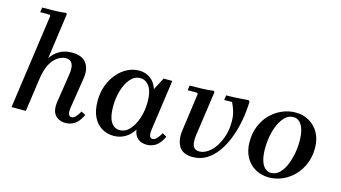

<svg xmlns="http://www.w3.org/2000/svg" viewBox="-83 -1037 2392 1347"><g transform="rotate(15 1113.0 -363.5)"><path d="M539 -97 570 -80Q546 -29 516 -9.5Q486 10 450 10Q401 10 373.5 -22Q346 -54 357 -124L388 -324Q393 -353 390.5 -377Q388 -401 375.5 -415.5Q363 -430 335 -430Q317 -430 296.5 -421Q276 -412 255.5 -391.5Q235 -371 219 -335.5Q203 -300 195 -247L160 0H56L153 -688L146 -695H78L83 -730Q126 -730 170.5 -731Q215 -732 255 -737L262 -730L216 -399Q240 -435 278 -457Q316 -479 369 -479Q441 -479 472 -438Q503 -397 493 -329L457 -100Q453 -67 459.5 -53.5Q466 -40 480 -40Q496 -40 510.5 -56Q525 -72 539 -97Z M628 -198Q628 -261 647.5 -312.5Q667 -364 699.5 -401.5Q732 -439 772.5 -459Q813 -479 855 -479Q888 -479 914.5 -467Q941 -455 960 -432.5Q979 -410 988 -380L1035 -469H1098L1046 -100Q1042 -67 1048.5 -53.5Q1055 -40 1069 -40Q1085 -40 1099.5 -56Q1114 -72 1128 -97L1159 -80Q1135 -29 1105 -9.5Q1075 10 1039 10Q1000 10 974.5 -11Q949 -32 944 -74Q918 -33 881 -11.5Q844 10 799 10Q751 10 712 -13.5Q673 -37 650.5 -83Q628 -129 628 -198ZM743 -188Q743 -113 766.5 -76.5Q790 -40 829 -40Q871 -40 902 -74.5Q933 -109 951 -164Q969 -219 969 -281Q969 -357 943 -393.5Q917 -430 877 -430Q836 -430 806 -395.5Q776 -361 759.5 -306Q743 -251 743 -188Z M1652 -477 1659 -469Q1657 -397 1644 -327.5Q1631 -258 1607.5 -197.5Q1584 -137 1550 -90Q1516 -43 1472 -16.5Q1428 10 1373 10Q1302 10 1274 -34.5Q1246 -79 1256 -152L1294 -427L1287 -434H1219L1224 -469Q1267 -469 1312 -470.5Q1357 -472 1397 -477L1404 -469L1357 -139Q1354 -115 1356 -92Q1358 -69 1370 -54.5Q1382 -40 1409 -40Q1438 -40 1467.5 -59.5Q1497 -79 1521 -114Q1545 -149 1560 -196.5Q1575 -244 1575 -300Q1575 -342 1564.5 -376Q1554 -410 1541 -435L1484 -434L1489 -469Q1528 -469 1570 -471.5Q1612 -474 1652 -477Z M1993 -479Q2046 -479 2090 -454.5Q2134 -430 2160.5 -383.5Q2187 -337 2187 -271Q2187 -210 2166 -158.5Q2145 -107 2108.5 -69.5Q2072 -32 2025 -11Q1978 10 1925 10Q1873 10 1828.5 -14.5Q1784 -39 1758 -86Q1732 -133 1732 -198Q1732 -259 1752.5 -310.5Q1773 -362 1809.5 -399.5Q1846 -437 1893.5 -458Q1941 -479 1993 -479ZM1933 -25Q1966 -25 1991 -48Q2016 -71 2033.5 -109.5Q2051 -148 2060.5 -195.5Q2070 -243 2070 -292Q2070 -338 2060.5 -372Q2051 -406 2032 -425Q2013 -444 1986 -444Q1953 -444 1928 -421Q1903 -398 1885 -359.5Q1867 -321 1858 -273.5Q1849 -226 1849 -178Q1849 -131 1858.5 -97Q1868 -63 1887 -44Q1906 -25 1933 -25Z"/></g></svg>

Font: Brygada 1918 SemiBold
Style: Italic
Weight: 600
Italic angle: -8°
Designer: Mateusz Machalski | Borys Kosmynka | Przemek Hoffer
Foundry: NIEPODLEGLA 2018
Version: Version 3.006